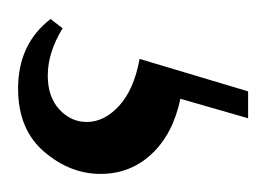

<svg xmlns="http://www.w3.org/2000/svg" viewBox="-66 7 288 207"><g transform="rotate(90 77.5 111.0)"><path d="M80 60Q118 68 139.5 91Q161 114 161 146Q161 179 137 207Q113 235 69 235Q21 235 -6 200L4 187Q30 203 55 203Q78 203 91.5 190.5Q105 178 105 161Q105 142 87.5 126Q70 110 37 104L72 -13H101Z"/></g></svg>

Font: Bona Nova SC
Style: Italic
Weight: 400
Italic angle: -4°
Designer: Mateusz Machalski
Foundry: Capitalics
Version: Version 4.001; ttfautohint (v1.8.4.7-5d5b)